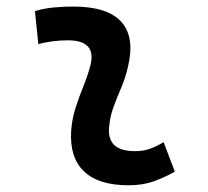

<svg xmlns="http://www.w3.org/2000/svg" viewBox="-20 -547 626 577"><path d="M471.7 -119.6 505.4 -31.2Q475.6 -14.2 442.4 -2.2Q409.2 9.8 366.2 9.8Q276.4 9.8 232.7 -31.7Q189 -73.2 193.8 -153.3Q196.3 -189.5 207.3 -223.6Q218.3 -257.8 231.4 -290Q244.6 -322.3 252 -352.1Q261.2 -388.7 244.1 -407.2Q227.1 -425.8 184.6 -425.8Q138.2 -425.8 95.2 -414.6L85 -513.7Q113.8 -522 142.6 -524.7Q171.4 -527.3 200.2 -527.3Q303.2 -527.3 344.7 -481.2Q386.2 -435.1 364.3 -345.2Q356.4 -311.5 343.8 -282.2Q331.1 -252.9 320.6 -224.1Q310.1 -195.3 307.6 -162.1Q302.7 -92.8 385.3 -92.8Q409.7 -92.8 428 -98.9Q446.3 -105 471.7 -119.6Z"/></svg>

Font: Cascadia Mono Medium
Style: Italic
Weight: 500
Italic angle: -10°
Monospace: yes
Designer: Aaron Bell
Foundry: Saja Typeworks
Version: Version 2407.024